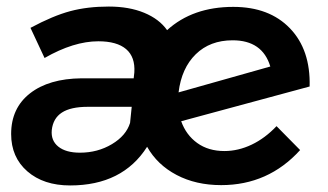

<svg xmlns="http://www.w3.org/2000/svg" viewBox="-20 -560 1000 586"><path d="M925 -296 533 -190Q548 -148 582 -123.5Q616 -99 665 -99Q707 -99 748 -118.5Q789 -138 824 -175L896 -102Q799 5 655 5Q578 5 519 -26Q460 -57 429 -112Q354 6 194 6Q113 6 63.5 -37Q14 -80 14 -151Q14 -230 71.5 -275Q129 -320 229 -321H388L390 -339Q393 -386 365 -410Q337 -434 280 -434Q205 -434 116 -383L73 -475Q142 -512 194.5 -526Q247 -540 312 -540Q374 -540 420 -521Q466 -502 490 -468Q568 -539 692 -539Q802 -539 865 -473.5Q928 -408 925 -296ZM805 -357Q781 -437 690 -437Q621 -437 577.5 -394.5Q534 -352 525 -278ZM382 -234H248Q196 -234 169 -216.5Q142 -199 138 -163Q135 -131 158 -112.5Q181 -94 224 -94Q278 -94 321.5 -120Q365 -146 377 -185Z"/></svg>

Font: TypoPRO Montserrat Alternates
Style: Italic
Weight: 500
Italic angle: -11.3°
Designer: Julieta Ulanovsky
Foundry: Julieta Ulanovsky
Version: Version 6.001